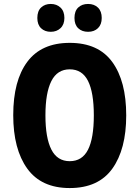

<svg xmlns="http://www.w3.org/2000/svg" viewBox="-20 -942 705 972"><path d="M619 -358Q619 -186 548.5 -88Q478 10 333 10Q189 10 118 -88.5Q47 -187 47 -359Q47 -534 118.5 -629.5Q190 -725 333 -725Q478 -725 548.5 -628Q619 -531 619 -358ZM210 -358Q210 -244 240 -185Q270 -126 333 -126Q396 -126 425.5 -184Q455 -242 455 -358Q455 -474 425.5 -532.5Q396 -591 333 -591Q270 -591 240 -531.5Q210 -472 210 -358ZM169 -851Q169 -886 188 -904Q207 -922 237 -922Q267 -922 286.5 -903.5Q306 -885 306 -851Q306 -818 286.5 -799.5Q267 -781 237 -781Q207 -781 188 -799Q169 -817 169 -851ZM357 -851Q357 -886 376 -904Q395 -922 426 -922Q457 -922 476 -903.5Q495 -885 495 -851Q495 -818 476 -799.5Q457 -781 426 -781Q395 -781 376 -799Q357 -817 357 -851Z"/></svg>

Font: Noto Sans Tamil Condensed ExtraBold
Style: Regular
Weight: 800
Width: 3
Designer: Jelle Bosma - Monotype Design Team
Foundry: Monotype Imaging Inc.
Version: Version 2.004; ttfautohint (v1.8.4.7-5d5b)